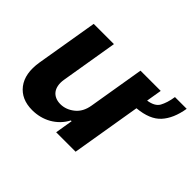

<svg xmlns="http://www.w3.org/2000/svg" viewBox="-121 -792 1015 1015"><g transform="rotate(45 386.5 -284.5)"><path d="M50.1 -198.2 108.3 -545.5H259.6L206.3 -225.1Q202.4 -201 206 -181.6Q209.5 -162.3 219.6 -148.8Q229.8 -135.3 246.1 -128Q262.4 -120.7 283.7 -120.7Q324.9 -120.7 360.8 -149.1Q397 -177.6 405.9 -232.2L458.1 -545.5H609.4L594.8 -458.5Q644.5 -465.9 660.9 -495Q669 -509.9 675.4 -529.8Q681.8 -549.7 685.7 -575.6H773.4Q759.6 -491.5 717.3 -445Q675.1 -398.1 583.5 -389.9L518.5 0H373.2L389.6 -99.1H383.9Q370.4 -73.5 350.9 -53.6Q331.3 -33.7 307.5 -20.2Q283.7 -6.7 256.6 0.2Q229.4 7.1 200.6 7.1Q119 7.1 76.7 -47.9Q34.8 -103 50.1 -198.2Z"/></g></svg>

Font: Inter P
Style: Bold Italic
Weight: 700
Italic angle: 9.39999°
Designer: Rasmus Andersson
Foundry: rsms
Version: Version 3.018;git-588b23468